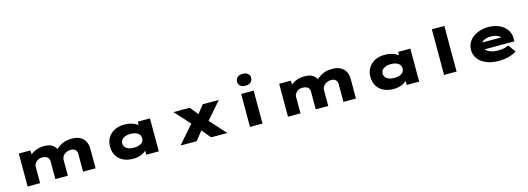

<svg xmlns="http://www.w3.org/2000/svg" viewBox="8 -1917 8274 3010"><g transform="rotate(-15 4144.5 -412.0)"><path d="M200 0V-535H388L396 -411L353 -439Q377 -460 403.5 -479.5Q430 -499 460.5 -514Q491 -529 529.5 -537.5Q568 -546 616 -546Q661 -546 701 -534Q741 -522 772.5 -491Q804 -460 822 -404L771 -409L781 -423Q804 -447 831.5 -469Q859 -491 892.5 -508.5Q926 -526 967 -536Q1008 -546 1057 -546Q1147 -546 1201 -514Q1255 -482 1279 -430.5Q1303 -379 1303 -320V0H1100V-293Q1100 -315 1090 -335Q1080 -355 1059 -368Q1038 -381 1005 -381Q972 -381 944.5 -371.5Q917 -362 896.5 -345Q876 -328 864.5 -305.5Q853 -283 853 -258V0H650V-293Q650 -317 638 -337Q626 -357 600 -369Q574 -381 530 -381Q501 -381 477.5 -370Q454 -359 437.5 -342Q421 -325 412 -307.5Q403 -290 403 -278V0Z M1916 9Q1820 9 1751 -26Q1682 -61 1645.5 -123Q1609 -185 1609 -267Q1609 -349 1646.5 -412Q1684 -475 1752.5 -510.5Q1821 -546 1915 -546Q1969 -546 2014 -534.5Q2059 -523 2093.5 -504.5Q2128 -486 2150 -465Q2172 -444 2179 -426L2131 -417V-535H2329V0H2126V-151L2167 -132Q2163 -107 2142 -82Q2121 -57 2088 -36.5Q2055 -16 2011 -3.5Q1967 9 1916 9ZM1970 -156Q2021 -156 2057 -169.5Q2093 -183 2112 -208Q2131 -233 2131 -267Q2131 -302 2112 -327Q2093 -352 2057 -366Q2021 -380 1970 -380Q1920 -380 1883.5 -366Q1847 -352 1827.5 -327Q1808 -302 1808 -267Q1808 -233 1827.5 -208Q1847 -183 1883.5 -169.5Q1920 -156 1970 -156Z M3178 0 3003 -212 2976 -242 2711 -535H2974L3114 -363L3145 -328L3441 0ZM2682 0 2961 -319 3106 -205 2944 0ZM3168 -216 3023 -330 3185 -535H3447Z M3809 0V-535H4012V0ZM3911 -642Q3857 -642 3826.5 -667Q3796 -692 3796 -738Q3796 -780 3827 -807Q3858 -834 3911 -834Q3965 -834 3995.5 -809Q4026 -784 4026 -738Q4026 -696 3995 -669Q3964 -642 3911 -642Z M4426 0V-535H4614L4622 -411L4579 -439Q4603 -460 4629.5 -479.5Q4656 -499 4686.5 -514Q4717 -529 4755.5 -537.5Q4794 -546 4842 -546Q4887 -546 4927 -534Q4967 -522 4998.5 -491Q5030 -460 5048 -404L4997 -409L5007 -423Q5030 -447 5057.5 -469Q5085 -491 5118.5 -508.5Q5152 -526 5193 -536Q5234 -546 5283 -546Q5373 -546 5427 -514Q5481 -482 5505 -430.5Q5529 -379 5529 -320V0H5326V-293Q5326 -315 5316 -335Q5306 -355 5285 -368Q5264 -381 5231 -381Q5198 -381 5170.5 -371.5Q5143 -362 5122.5 -345Q5102 -328 5090.5 -305.5Q5079 -283 5079 -258V0H4876V-293Q4876 -317 4864 -337Q4852 -357 4826 -369Q4800 -381 4756 -381Q4727 -381 4703.5 -370Q4680 -359 4663.5 -342Q4647 -325 4638 -307.5Q4629 -290 4629 -278V0Z M6142 9Q6046 9 5977 -26Q5908 -61 5871.5 -123Q5835 -185 5835 -267Q5835 -349 5872.5 -412Q5910 -475 5978.5 -510.5Q6047 -546 6141 -546Q6195 -546 6240 -534.5Q6285 -523 6319.5 -504.5Q6354 -486 6376 -465Q6398 -444 6405 -426L6357 -417V-535H6555V0H6352V-151L6393 -132Q6389 -107 6368 -82Q6347 -57 6314 -36.5Q6281 -16 6237 -3.5Q6193 9 6142 9ZM6196 -156Q6247 -156 6283 -169.5Q6319 -183 6338 -208Q6357 -233 6357 -267Q6357 -302 6338 -327Q6319 -352 6283 -366Q6247 -380 6196 -380Q6146 -380 6109.5 -366Q6073 -352 6053.5 -327Q6034 -302 6034 -267Q6034 -233 6053.5 -208Q6073 -183 6109.5 -169.5Q6146 -156 6196 -156Z M6959 0V-740H7162V0Z M7847 10Q7731 10 7645.5 -26Q7560 -62 7514 -125Q7468 -188 7468 -268Q7468 -332 7496 -383.5Q7524 -435 7573 -471Q7622 -507 7685.5 -526.5Q7749 -546 7819 -546Q7893 -546 7955.5 -526Q8018 -506 8064.5 -469Q8111 -432 8136.5 -381Q8162 -330 8160 -268L8159 -223H7600L7577 -336H7998L7979 -301V-319Q7977 -340 7955.5 -356.5Q7934 -373 7899.5 -383Q7865 -393 7823 -393Q7779 -393 7740 -381.5Q7701 -370 7677 -346Q7653 -322 7653 -284Q7653 -248 7680 -218Q7707 -188 7758 -169.5Q7809 -151 7880 -151Q7952 -151 7994 -164Q8036 -177 8052 -184L8138 -63Q8095 -38 8048.5 -21.5Q8002 -5 7952 2.5Q7902 10 7847 10Z"/></g></svg>

Font: Lexend Zetta Black
Style: Regular
Weight: 900
Designer: Bonnie Shaver-Troup, Thomas Jockin
Foundry: Lexend
Version: Version 1.007